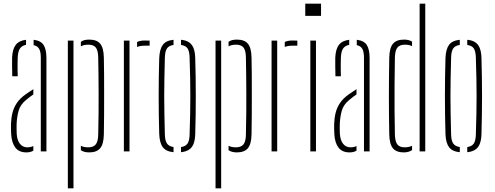

<svg xmlns="http://www.w3.org/2000/svg" viewBox="-20 -820 2679 1040"><path d="M40.5 -93.5Q40 -108 39.5 -121Q39 -134 39.5 -148Q40.5 -180.5 47.5 -208.8Q54.5 -237 70.8 -261.5Q87 -286 117.5 -308Q127.5 -315 138.2 -322.2Q149 -329.5 160.5 -337V-308.5Q151.5 -302.5 141.8 -295Q132 -287.5 120.5 -278Q90 -253 80.8 -219.8Q71.5 -186.5 70 -148Q69.5 -140 69.8 -125Q70 -110 70.5 -94.5Q73 -59.5 88.2 -40.8Q103.5 -22 128 -22Q147 -22 160.5 -29V-4Q145.5 5.5 123 5.5Q82.5 5.5 62.8 -21Q43 -47.5 40.5 -93.5ZM46.5 -407Q46 -432 45.5 -459.2Q45 -486.5 45.5 -507.5Q47.5 -554 65.2 -577Q83 -600 121 -604.5V-577Q100 -573.5 88.8 -558.2Q77.5 -543 76 -509Q75.5 -495.5 75.2 -478.2Q75 -461 75.2 -442.5Q75.5 -424 76 -407ZM201 0V-508.5Q201 -539 192.2 -555Q183.5 -571 162 -575.5V-604.5Q201 -600 216.2 -576.2Q231.5 -552.5 231.5 -505.5V0Z M347.5 200V-600H378V200ZM418 -30.5Q426 -26 436 -24Q446 -22 458 -22Q486 -22 498.8 -38Q511.5 -54 512 -91Q513.5 -156.5 514 -211.8Q514.5 -267 514.2 -316Q514 -365 513.5 -412.2Q513 -459.5 512 -509Q511.5 -546.5 499.2 -562.2Q487 -578 458.5 -578Q434.5 -578 418 -569V-593.5Q427 -600 438 -602.8Q449 -605.5 463.5 -605.5Q504.5 -605.5 523 -583Q541.5 -560.5 542.5 -508Q543.5 -469.5 543.8 -418Q544 -366.5 544 -309.5Q544 -252.5 543.8 -196.2Q543.5 -140 542.5 -92Q541.5 -40 522.8 -17.2Q504 5.5 463 5.5Q435 5.5 418 -6.5Z M651 0V-600H681.5V0ZM722.5 -565.5V-592.5Q737.5 -600.5 764 -600.5Q770.5 -600.5 777.5 -600.2Q784.5 -600 790.5 -600V-572.5H764Q738.5 -572.5 722.5 -565.5Z M842.5 -93.5Q841 -144 840.2 -195.8Q839.5 -247.5 839.5 -299.5Q839.5 -351.5 840.2 -403.2Q841 -455 842.5 -505.5Q844.5 -553.5 861.8 -577Q879 -600.5 920 -604.5V-576.5Q895 -573 884.5 -557.8Q874 -542.5 873 -508.5Q871.5 -447.5 870.5 -397.2Q869.5 -347 869.5 -299.8Q869.5 -252.5 870.5 -202Q871.5 -151.5 873 -90.5Q874 -57 885 -42Q896 -27 920 -23.5V4.5Q879 0.5 861.8 -22.8Q844.5 -46 842.5 -93.5ZM960.5 4.5V-23.5Q985 -27 995.5 -42Q1006 -57 1007 -90.5Q1009 -151.5 1010 -202Q1011 -252.5 1011 -299.8Q1011 -347 1010 -397.2Q1009 -447.5 1007 -508.5Q1006 -543 995.8 -558Q985.5 -573 960.5 -576.5V-604.5Q988 -602 1004.5 -590.5Q1021 -579 1028.8 -558.2Q1036.5 -537.5 1037.5 -505.5Q1039 -455 1039.8 -403.2Q1040.5 -351.5 1040.5 -299.8Q1040.5 -248 1039.8 -196.2Q1039 -144.5 1037.5 -93.5Q1036.5 -62.5 1028.8 -41.8Q1021 -21 1004.5 -9.8Q988 1.5 960.5 4.5Z M1147.5 200V-600H1178V200ZM1218 -30.5Q1226 -26 1236 -24Q1246 -22 1258 -22Q1286 -22 1298.8 -38Q1311.5 -54 1312 -91Q1313.5 -156.5 1314 -211.8Q1314.5 -267 1314.2 -316Q1314 -365 1313.5 -412.2Q1313 -459.5 1312 -509Q1311.5 -546.5 1299.2 -562.2Q1287 -578 1258.5 -578Q1234.5 -578 1218 -569V-593.5Q1227 -600 1238 -602.8Q1249 -605.5 1263.5 -605.5Q1304.5 -605.5 1323 -583Q1341.5 -560.5 1342.5 -508Q1343.5 -469.5 1343.8 -418Q1344 -366.5 1344 -309.5Q1344 -252.5 1343.8 -196.2Q1343.5 -140 1342.5 -92Q1341.5 -40 1322.8 -17.2Q1304 5.5 1263 5.5Q1235 5.5 1218 -6.5Z M1451 0V-600H1481.5V0ZM1522.5 -565.5V-592.5Q1537.5 -600.5 1564 -600.5Q1570.5 -600.5 1577.5 -600.2Q1584.5 -600 1590.5 -600V-572.5H1564Q1538.5 -572.5 1522.5 -565.5Z M1633.5 -734V-800H1719V-734ZM1661 0V-600H1691.5V0Z M1791 -93.5Q1790.5 -108 1790 -121Q1789.5 -134 1790 -148Q1791 -180.5 1798 -208.8Q1805 -237 1821.2 -261.5Q1837.5 -286 1868 -308Q1878 -315 1888.8 -322.2Q1899.5 -329.5 1911 -337V-308.5Q1902 -302.5 1892.2 -295Q1882.5 -287.5 1871 -278Q1840.5 -253 1831.2 -219.8Q1822 -186.5 1820.5 -148Q1820 -140 1820.2 -125Q1820.5 -110 1821 -94.5Q1823.5 -59.5 1838.8 -40.8Q1854 -22 1878.5 -22Q1897.5 -22 1911 -29V-4Q1896 5.5 1873.5 5.5Q1833 5.5 1813.2 -21Q1793.5 -47.5 1791 -93.5ZM1797 -407Q1796.5 -432 1796 -459.2Q1795.5 -486.5 1796 -507.5Q1798 -554 1815.8 -577Q1833.5 -600 1871.5 -604.5V-577Q1850.5 -573.5 1839.2 -558.2Q1828 -543 1826.5 -509Q1826 -495.5 1825.8 -478.2Q1825.5 -461 1825.8 -442.5Q1826 -424 1826.5 -407ZM1951.5 0V-508.5Q1951.5 -539 1942.8 -555Q1934 -571 1912.5 -575.5V-604.5Q1951.5 -600 1966.8 -576.2Q1982 -552.5 1982 -505.5V0Z M2088.5 -92Q2087.5 -143 2087 -193Q2086.5 -243 2086.5 -293.5Q2086.5 -344 2087 -397.2Q2087.5 -450.5 2088.5 -508Q2089.5 -560.5 2108.5 -583Q2127.5 -605.5 2168 -605.5Q2182 -605.5 2192.8 -602.8Q2203.5 -600 2212 -594.5V-570Q2196.5 -578 2173 -578Q2145 -578 2132.5 -562.2Q2120 -546.5 2119 -509Q2117.5 -430 2117.2 -360.2Q2117 -290.5 2117.2 -224.8Q2117.5 -159 2119 -91Q2120 -54 2132 -38Q2144 -22 2172 -22Q2195.5 -22 2212 -30.5V-7Q2203.5 -1 2192.2 2.2Q2181 5.5 2167 5.5Q2126.5 5.5 2108 -17.2Q2089.5 -40 2088.5 -92ZM2253 0V-800H2283.5V0Z M2393 -93.5Q2391.5 -144 2390.8 -195.8Q2390 -247.5 2390 -299.5Q2390 -351.5 2390.8 -403.2Q2391.5 -455 2393 -505.5Q2395 -553.5 2412.2 -577Q2429.5 -600.5 2470.5 -604.5V-576.5Q2445.5 -573 2435 -557.8Q2424.5 -542.5 2423.5 -508.5Q2422 -447.5 2421 -397.2Q2420 -347 2420 -299.8Q2420 -252.5 2421 -202Q2422 -151.5 2423.5 -90.5Q2424.5 -57 2435.5 -42Q2446.5 -27 2470.5 -23.5V4.5Q2429.5 0.5 2412.2 -22.8Q2395 -46 2393 -93.5ZM2511 4.5V-23.5Q2535.5 -27 2546 -42Q2556.5 -57 2557.5 -90.5Q2559.5 -151.5 2560.5 -202Q2561.5 -252.5 2561.5 -299.8Q2561.5 -347 2560.5 -397.2Q2559.5 -447.5 2557.5 -508.5Q2556.5 -543 2546.2 -558Q2536 -573 2511 -576.5V-604.5Q2538.5 -602 2555 -590.5Q2571.5 -579 2579.2 -558.2Q2587 -537.5 2588 -505.5Q2589.5 -455 2590.2 -403.2Q2591 -351.5 2591 -299.8Q2591 -248 2590.2 -196.2Q2589.5 -144.5 2588 -93.5Q2587 -62.5 2579.2 -41.8Q2571.5 -21 2555 -9.8Q2538.5 1.5 2511 4.5Z"/></svg>

Font: Big Shoulders Stencil Display ExtraLight
Style: Regular
Weight: 250
Designer: Patric King
Foundry: XO Type Co
Version: Version 2.001